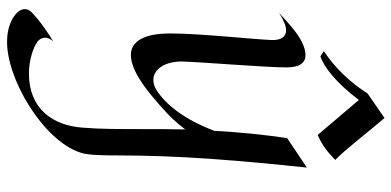

<svg xmlns="http://www.w3.org/2000/svg" viewBox="-308 -455 1129 554"><g transform="rotate(90 257.0 -177.5)"><path d="M378 -441C368 -373 361 -305 357 -231C323 -141 280 -91 241 -65C230 -58 220 -55 210 -55C178 -55 156 -91 157 -139C159 -202 174 -378 174 -439C174 -478 160 -494 139 -494C96 -494 49 -447 17 -418C38 -431 54 -438 67 -438C86 -438 96 -423 95 -396C93 -344 76 -190 76 -103C76 -41 92 2 128 9C172 16 230 -23 311 -99C311 -99 332 -119 353 -147C352 -107 352 -64 352 -20C352 40 352 98 348 147C342 237 292 304 192 304C152 304 115 291 99 279C99 279 75 260 99 234C42 268 14 297 14 297C-14 327 34 366 95 367C203 371 385 264 420 155C427 135 428 94 428 45C428 -134 443 -307 463 -498ZM441 -580C413 -606 362 -673 320 -722L249 -673C219 -625 176 -579 127 -547L142 -537C173 -547 218 -582 268 -648C298 -613 335 -569 369 -529C413 -549 428 -569 441 -580Z"/></g></svg>

Font: Quintessential
Style: Regular
Weight: 400
Designer: Astigmatic (AOETI)
Foundry: Astigmatic (AOETI)
Version: Version 1.000